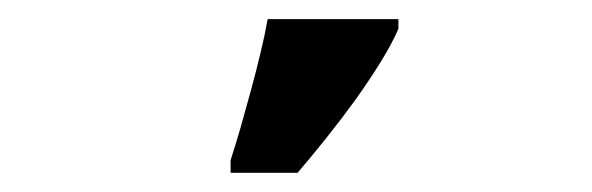

<svg xmlns="http://www.w3.org/2000/svg" viewBox="-20 -786 617 200"><path d="M220.2 -619.1Q225.1 -634.3 230.5 -652.8Q235.8 -671.4 241.2 -691.2Q246.6 -710.9 251.2 -730.2Q255.9 -749.5 258.8 -766.1H395V-755.9Q388.2 -740.2 376.2 -720.9Q364.3 -701.7 349.9 -681.6Q335.4 -661.6 319.8 -642.1Q304.2 -622.6 290 -606H220.2Z"/></svg>

Font: Droids
Style: b
Weight: 700
Foundry: Ascender Corporation
Version: Version 1.00 build 113